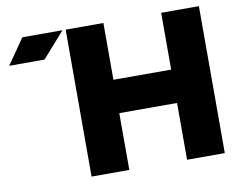

<svg xmlns="http://www.w3.org/2000/svg" viewBox="-78 -827 1146 930"><g transform="rotate(-10 494.5 -361.5)"><path d="M299.8 -722.7H485.4V-443.4H769.5V-722.7H955.1V0H769.5V-279.3H485.4V0H299.8ZM173.8 -597.7H0L86.9 -722.7H284.2Z"/></g></svg>

Font: Giphurs Black
Style: Regular
Weight: 900
Version: Version 0.920; ttfautohint (v1.8.4.7-5d5b)